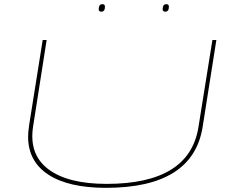

<svg xmlns="http://www.w3.org/2000/svg" viewBox="-20 -892 1109 922"><path d="M489 10Q309 10 212 -53.5Q115 -117 115 -236Q115 -246 116 -258Q117 -270 120 -292L185 -700H204L139 -285Q118 -151 211.5 -80Q305 -9 492 -9Q890 -9 933 -282L1000 -700H1019L953 -282Q906 10 489 10ZM774 -836Q761 -836 761 -847Q761 -872 779 -872Q791 -872 791 -860Q791 -836 774 -836ZM467 -836Q454 -836 454 -847Q454 -872 472 -872Q484 -872 484 -860Q484 -836 467 -836Z"/></svg>

Font: Georama Extra Expanded Thin
Style: Italic
Weight: 100
Width: 8
Italic angle: -9°
Designer: Jean-Baptiste Levee
Foundry: Production Type
Version: Version 1.000